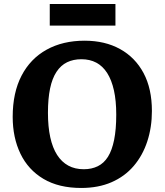

<svg xmlns="http://www.w3.org/2000/svg" viewBox="-20 -919 817 953"><path d="M383 14Q272 14 196 -31Q120 -76 81.5 -156Q43 -236 43 -339Q43 -459 87 -543.5Q131 -628 211.5 -672.5Q292 -717 400 -717Q501 -717 576 -675.5Q651 -634 692.5 -556.5Q734 -479 734 -368Q734 -287 711 -217Q688 -147 643.5 -95Q599 -43 533.5 -14.5Q468 14 383 14ZM396 -79Q435 -79 465.5 -94Q496 -109 516 -141Q536 -173 546.5 -225Q557 -277 557 -350Q557 -419 545.5 -470.5Q534 -522 512 -556.5Q490 -591 458 -608Q426 -625 384 -625Q344 -625 313 -610Q282 -595 260.5 -562.5Q239 -530 228.5 -479.5Q218 -429 218 -359Q218 -290 229.5 -237.5Q241 -185 263.5 -150Q286 -115 319 -97Q352 -79 396 -79ZM227 -792V-899H553V-792Z"/></svg>

Font: Literata 18pt
Style: Bold
Weight: 700
Designer: Latin by Veronika Burian and Jose Scaglione. Greek by Irene Vlachou. Cyrillic by Vera Evstafieva.
Foundry: TypeTogether
Version: Version 3.103;gftools[0.9.29]